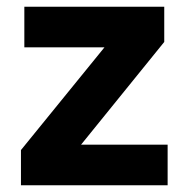

<svg xmlns="http://www.w3.org/2000/svg" viewBox="-20 -548 558 568"><path d="M42 0V-104.1L289 -407.9H52V-528H465.9V-423.9L219.8 -120H475.9V0Z"/></svg>

Font: Oxanium ExtraLight
Style: Regular
Weight: 200
Designer: Severin Meyer
Version: Version 2.000